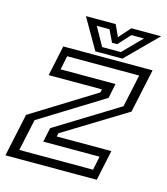

<svg xmlns="http://www.w3.org/2000/svg" viewBox="-108 -780 751 863"><g transform="rotate(15 268.0 -349.0)"><path d="M51.5 -39.5H394.5L408 -103.5H146L160 -170L453 -350.5L485.5 -502H150.5L137 -437.5H392.5L378.5 -369.5L83 -186.5ZM-2.5 0 40 -199.5 336.5 -383.5 340 -398.5H92L122 -540H537.5L494 -336.5L202 -157.5L198.5 -141.5H452.5L422.5 0ZM267 -556 185 -698H323.5L348.5 -644L396.5 -698H535L393 -556ZM291.5 -582.5H378.5L463 -668.5H404.5L353.5 -612.5H329.5L302.5 -668.5H243.5Z"/></g></svg>

Font: Tourney
Style: Italic
Weight: 400
Italic angle: -12°
Version: Version 1.015